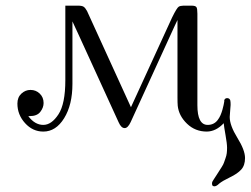

<svg xmlns="http://www.w3.org/2000/svg" viewBox="-20 -450 879 673"><path d="M41 -86.9Q41 -108.9 54.9 -121.8Q68.8 -134.8 86.9 -134.8Q106 -134.8 119.4 -121.8Q132.8 -108.9 132.8 -88.9Q132.8 -72.8 121.3 -57.9Q109.9 -43 84 -43H79.1Q102.1 -12.2 131.8 -12.2Q160.6 -12.2 184.8 -49.1Q209 -85.9 209 -168.9V-430.2H252.9Q267.1 -430.2 272.9 -426.5Q278.8 -422.9 285.2 -411.1L439 -74.2L583 -388.2Q600.1 -423.3 606.9 -426.8Q611.8 -429.7 623 -430.2H650.9Q665 -430.2 668.5 -425Q671.9 -419.9 671.9 -401.9V-81.1Q671.9 -12.2 708 -12.2Q719.2 -12.2 728 -16.6Q736.8 -21 742.9 -29.1Q749 -37.1 752.9 -46.1Q756.8 -55.2 759.5 -64.7Q762.2 -74.2 763.7 -81.5Q765.1 -88.9 766.1 -94.2V-99.1Q769 -106 775.9 -106Q788.1 -106 788.1 -90.8Q789.1 -85.9 787.1 -66.4Q785.2 -46.9 785.2 -40Q785.2 -10.3 812 33Q838.9 76.2 838.9 104Q838.9 129.9 825.4 144.5Q812 159.2 785.9 171.6Q759.8 184.1 748 193.8Q739.3 202.6 731.9 203.1Q728 203.1 725.6 201.2Q723.1 199.2 723.1 193.1Q723.1 187 729 179.2Q731 176.3 738.5 164.6Q746.1 152.8 748.5 148.9Q751 145 757.1 135.5Q763.2 126 765.1 119.9Q767.1 113.8 770.5 104.5Q773.9 95.2 774.9 86.7Q775.9 78.1 775.9 67.9Q775.9 53.7 770.5 23.4Q765.1 -6.8 764.2 -18.1Q737.3 10.7 705.1 11.2Q664.1 11.2 635.5 -16.4Q606.9 -43.9 603 -79.1Q602.1 -88.9 602.1 -108.9V-379.9Q599.1 -373 592.5 -359.6Q585.9 -346.2 583 -338.9L438 -22Q428.2 -1 417 -1Q404.8 -1 396 -21L252.9 -334Q252 -335 244.9 -351.1Q237.8 -367.2 233.9 -375V-155.8Q233.9 -82.5 204.8 -35.6Q175.8 11.2 131.8 11.2Q94.7 11.2 67.9 -18.3Q41 -47.9 41 -86.9Z"/></svg>

Font: CMU Serif Upright Italic
Style: UprightItalic
Weight: 500
Version: Version 0.7.0